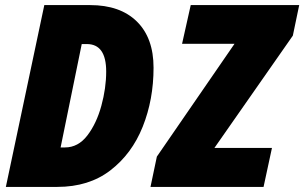

<svg xmlns="http://www.w3.org/2000/svg" viewBox="-20 -734 1195 754"><path d="M205 0Q329 0 413.5 -65Q498 -130 540.5 -236.5Q583 -343 583 -468Q583 -585 517.5 -649.5Q452 -714 334 -714H154L3 0ZM1015 0 1048 -153H822L1130 -594L1155 -714H729L695 -562H901L596 -119L571 0ZM301 -561H321Q397 -561 397 -453Q397 -388 378 -318.5Q359 -249 323 -202Q287 -155 235 -155H218Z"/></svg>

Font: Noto Sans Display SemiCondensed Black
Style: Italic
Weight: 900
Width: 4
Designer: Monotype Design team
Foundry: Monotype Imaging Inc.
Version: 1.000